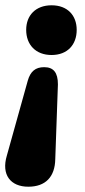

<svg xmlns="http://www.w3.org/2000/svg" viewBox="-33 -517 322 726"><path d="M74 189C139 189 175 152 176 84L186 -198C186 -243 169 -263 134 -263C101 -263 82 -247 72 -212L-7 71C-29 144 7 189 74 189ZM162 -309C222 -309 257 -348 257 -404C257 -459 222 -497 162 -497C102 -497 66 -459 66 -404C66 -348 102 -309 162 -309Z"/></svg>

Font: SN Pro Heavy
Style: Italic
Weight: 800
Italic angle: -9°
Designer: Tobias Whetton
Foundry: Supernotes
Version: Version 1.001;Glyphs 3.2 (3249)